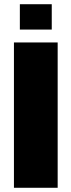

<svg xmlns="http://www.w3.org/2000/svg" viewBox="-20 -889 338 909"><path d="M46 0V-688H253V0ZM74 -749V-869H225V-749Z"/></svg>

Font: Saira SemiCondensed Black
Style: Regular
Weight: 900
Width: 4
Designer: Hector Gatti with collaboration of the Omnibus-Type team
Foundry: Omnibus-Type
Version: Version 1.101